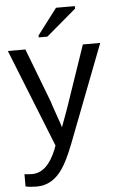

<svg xmlns="http://www.w3.org/2000/svg" viewBox="-62 -778 624 1027"><g transform="rotate(-5 250.0 -264.0)"><path d="M92.8 208Q57.6 208 33.2 202.1V136.2Q51.8 139.2 74.2 139.2Q155.8 139.2 204.1 19L211.9 -2L2 -527.8H96.2L208 -235.8L212.9 -219.2Q214.4 -215.8 234.9 -155.8Q251 -111.3 254.9 -96.2L290 -191.9L404.8 -527.8H498L294.9 0Q260.7 86.9 233.9 125Q179.2 208 92.8 208ZM219.2 -585.9H172.9V-596.2L278.8 -735.8H379.9V-722.2Z"/></g></svg>

Font: Libra Sans Modern
Style: Regular
Weight: 400
Foundry: Stefan Peev, Context Ltd
Version: Version 1.000